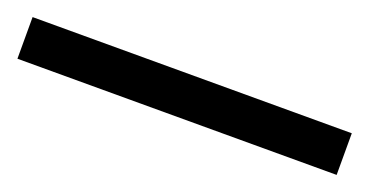

<svg xmlns="http://www.w3.org/2000/svg" viewBox="-25 -936 549 286"><g transform="rotate(20 250.0 -793.0)"><path d="M503 -760H-3V-826H503Z"/></g></svg>

Font: Noto Sans Meroitic
Style: Regular
Weight: 400
Designer: Monotype Design Team
Foundry: Monotype Imaging Inc.
Version: Version 2.002; ttfautohint (v1.8.4.7-5d5b)